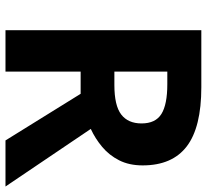

<svg xmlns="http://www.w3.org/2000/svg" viewBox="-47 -707 754 700"><g transform="rotate(90 330.0 -357.0)"><path d="M298 -714Q444 -714 513.5 -661Q583 -608 583 -500Q583 -451 564.5 -414.5Q546 -378 515.5 -352.5Q485 -327 450 -311L660 0H492L322 -274H241V0H90V-714ZM287 -590H241V-397H290Q365 -397 397.5 -422Q430 -447 430 -496Q430 -547 395.5 -568.5Q361 -590 287 -590Z"/></g></svg>

Font: Noto Sans Medefaidrin
Style: Bold
Weight: 700
Designer: Dalton Maag Ltd
Foundry: Dalton Maag Ltd
Version: Version 1.002; ttfautohint (v1.8.4.7-5d5b)